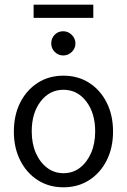

<svg xmlns="http://www.w3.org/2000/svg" viewBox="-20 -789 540 817"><path d="M250 8Q188 8 140.5 -22.5Q93 -53 66 -106.5Q39 -160 39 -229Q39 -299 66 -352.5Q93 -406 140.5 -436.5Q188 -467 250 -467Q312 -467 359.5 -436.5Q407 -406 434 -352.5Q461 -299 461 -229Q461 -160 434 -106.5Q407 -53 359.5 -22.5Q312 8 250 8ZM250 -52Q290 -52 320 -75Q350 -98 367.5 -138Q385 -178 385 -230Q385 -308 347 -357.5Q309 -407 250 -407Q191 -407 153 -357.5Q115 -308 115 -230Q115 -178 132.5 -138Q150 -98 180.5 -75Q211 -52 250 -52ZM249 -553Q228 -553 213 -568Q198 -583 198 -604Q198 -626 212.5 -641Q227 -656 249 -656Q270 -656 285.5 -640.5Q301 -625 301 -604Q301 -583 285.5 -568Q270 -553 249 -553ZM123 -713V-769H377V-713Z"/></svg>

Font: Inconsolata Nerd Font Mono
Style: Regular
Weight: 400
Monospace: yes
Designer: Raph Levien, Cyreal, Brenton Simpson
Foundry: Raph Levien, Cyreal, Google
Version: Version 3.000; ttfautohint (v1.8.3);Nerd Fonts 3.0.2